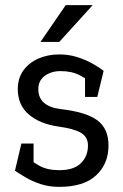

<svg xmlns="http://www.w3.org/2000/svg" viewBox="-20 -720 481 748"><path d="M211 8V-57Q267.2 -57 294.9 -84Q322.7 -111 322.7 -153Q322.7 -186.7 295.1 -202.8Q267.5 -218.8 207.7 -227L216 -295Q313.8 -284 358.2 -252Q402.7 -220 402.7 -153Q402.7 -82 354.6 -37Q306.5 8 211 8ZM211 -508 216 -443Q179.8 -443 154.6 -424.6Q129.3 -406.2 129.3 -372.7Q129.3 -306 216 -295L207.7 -227Q134.2 -237.5 91.8 -274.4Q49.3 -311.3 49.3 -372.7Q49.3 -414.8 70.8 -445.1Q92.2 -475.3 129.2 -491.7Q166.2 -508 211 -508ZM38.3 -55 80 -109Q102 -92 133 -74.5Q164 -57 211 -57V8Q170.7 8 137.8 -3Q104.8 -14 79.6 -29Q54.3 -44 38.3 -55ZM342 -395.3Q321.7 -410.5 290.8 -426.8Q260 -443 216 -443L211 -508Q248.2 -508 281.1 -497.5Q314 -487 340.4 -472.2Q366.8 -457.3 383.7 -444ZM110.8 -160.8V-55H38.3L63.3 -160.8ZM311.3 -342.3 311.2 -443.8 383.7 -444 359 -342.3ZM341 -700 211 -556.7H137.7L236 -700Z"/></svg>

Font: Epunda Slab Light
Style: Regular
Weight: 300
Designer: Simon Atzbach
Foundry: typofactur
Version: Version 1.102